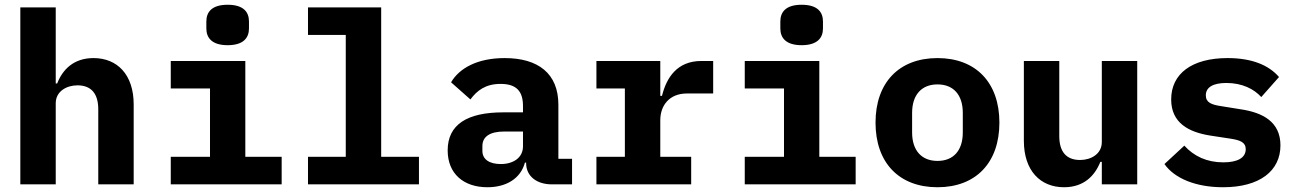

<svg xmlns="http://www.w3.org/2000/svg" viewBox="-20 -771 5441 803"><path d="M65 0H213.1V-339.1C213.1 -388.8 258.2 -414.1 304 -414.1C361.9 -414.1 391 -378.9 391 -313.9V0H539.1V-334.2C539.1 -459.2 470.2 -528.1 371.1 -528.1C288 -528.1 241.8 -480.1 219.1 -421.9H213.1V-740.1H65Z M932.2 -582C998.2 -582 1021.3 -612.9 1021.3 -652V-681.1C1021.3 -720.9 998.2 -751.1 932.2 -751.1C866.1 -751.1 843 -720.9 843 -681.1V-652C843 -612.9 866.1 -582 932.2 -582ZM694.2 0H1158V-115.1H1006V-516H694.2V-400.9H858.3V-115.1H694.2Z M1268.1 0H1732.2V-115.1H1574.2V-740.1H1268.1V-625H1426.1V-115.1H1268.1Z M2287.3 0H2372.5V-106.9H2315.3V-333.1C2315.3 -463.1 2231.5 -528.1 2090.6 -528.1C1975.5 -528.1 1900.6 -485.1 1866.5 -426.8L1947.4 -355.1C1975.5 -393.1 2011.4 -420.1 2073.5 -420.1C2141.3 -420.1 2167.3 -388.1 2167.3 -327.1V-301.1H2084.5C1933.6 -301.1 1852.3 -250 1852.3 -142C1852.3 -45.1 1918.3 12.1 2018.5 12.1C2097.3 12.1 2157.3 -24.1 2175.4 -90.9H2180.4V-89.1C2180.4 -32 2227.3 0 2287.3 0ZM1997.5 -139.9V-160.2C1997.5 -199.9 2029.5 -220.9 2088.4 -220.9H2167.3V-159.1C2167.3 -111.2 2126.4 -84.9 2074.6 -84.9C2027.3 -84.9 1997.5 -104 1997.5 -139.9Z M2474.4 0H2870.7V-115.1H2741.5V-268.1C2741.5 -329.9 2779.5 -380 2852.6 -380H2962.7V-516H2913.7C2811.4 -516 2767.4 -446 2748.6 -370H2741.5V-516H2474.4V-400.9H2593.4V-115.1H2474.4Z M3332.7 -582C3398.8 -582 3421.9 -612.9 3421.9 -652V-681.1C3421.9 -720.9 3398.8 -751.1 3332.7 -751.1C3266.7 -751.1 3243.6 -720.9 3243.6 -681.1V-652C3243.6 -612.9 3266.7 -582 3332.7 -582ZM3094.8 0H3558.6V-115.1H3406.6V-516H3094.8V-400.9H3258.9V-115.1H3094.8Z M3900.9 12.1C4061.8 12.1 4159.8 -90.9 4159.8 -258.2C4159.8 -425.1 4061.8 -528.1 3900.9 -528.1C3739.7 -528.1 3641.7 -425.1 3641.7 -258.2C3641.7 -90.9 3739.7 12.1 3900.9 12.1ZM3794.7 -217V-299C3794.7 -375 3834.9 -418 3900.9 -418C3967 -418 4006.7 -375 4006.7 -299V-217C4006.7 -141 3967 -98 3900.9 -98C3834.9 -98 3794.7 -141 3794.7 -217Z M4588.1 0H4736.2V-516H4588.1V-176.8C4588.1 -127.1 4543 -101.9 4497.2 -101.9C4438.9 -101.9 4410.2 -137.1 4410.2 -202.1V-516H4262.1V-182.2C4262.1 -57.2 4331 12.1 4430 12.1C4513.1 12.1 4558.9 -35.9 4582 -94.1H4588.1Z M5095.2 12.1C5248.2 12.1 5335.2 -56.1 5335.2 -163C5335.2 -261 5262.1 -300.1 5169 -313.9L5087 -327.1C5047.2 -333.1 5023.1 -342 5023.1 -372.2C5023.1 -405.9 5053.3 -424 5109 -424C5176.1 -424 5225.1 -398.1 5255 -365.1L5329.2 -448.9C5286.2 -498.9 5215.2 -528.1 5114 -528.1C4965.2 -528.1 4878.2 -463.1 4878.2 -355.1C4878.2 -257.1 4951 -218 5043 -203.8L5126.1 -191.1C5166.2 -185 5190 -176.1 5190 -147C5190 -110.1 5154.1 -92 5096.2 -92C5027 -92 4973 -117.9 4933.2 -161.9L4850.1 -84.9C4892 -24.9 4981.2 12.1 5095.2 12.1Z"/></svg>

Font: Margiela Mono Bold
Style: Regular
Weight: 700
Designer: Mike Abbink, Paul van der Laan, Pieter van Rosmalen
Foundry: Bold Monday
Version: Version 2.003 2021